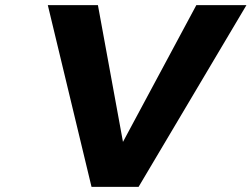

<svg xmlns="http://www.w3.org/2000/svg" viewBox="-20 -731 984 751"><path d="M461 -176 363 -711H167L338 0H522L944 -711H748Z"/></svg>

Font: Asimov
Style: XWidIt
Weight: 500
Designer: Google
Version: Version 2.000980; 2014